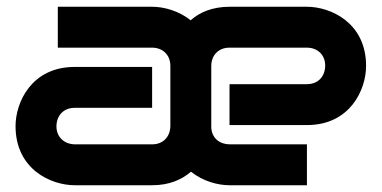

<svg xmlns="http://www.w3.org/2000/svg" viewBox="-20 -548 1130 568"><path d="M1063 -353C1063 -481 958 -528 888 -528H659C609 -528 571 -512 544 -488C509 -516 465 -528 430 -528H151V-407H430C461 -407 484 -386 484 -353V-176C484 -145 464 -121 430 -121H202C172 -121 147 -141 147 -174C147 -205 167 -229 201 -229H430V-350H201C73 -350 26 -245 26 -175C26 -47 131 0 201 0H430C480 0 517 -16 545 -40C580 -12 624 0 659 0H888V-121H660C630 -121 607 -139 605 -170V-175V-353C605 -383 625 -407 659 -407H888C918 -407 942 -387 942 -354C942 -323 922 -299 888 -299H659V-178H888C1016 -178 1063 -283 1063 -353Z"/></svg>

Font: Audiowide
Style: Regular
Weight: 400
Designer: Astigmatic (AOETI)
Foundry: Astigmatic (AOETI)
Version: Version 1.002